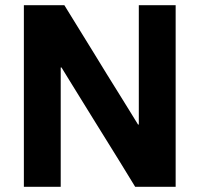

<svg xmlns="http://www.w3.org/2000/svg" viewBox="-20 -720 769 740"><path d="M72 -700H228Q289 -601 344 -512Q367 -474 391.5 -434.5Q416 -395 438.5 -359Q461 -323 480 -292Q499 -261 512 -240H515V-700H657V0H501Q442 -97 387 -185Q364 -222 339.5 -261.5Q315 -301 292.5 -337.5Q270 -374 250.5 -405.5Q231 -437 217 -460H214V0H72Z"/></svg>

Font: Post Grotesk Bold
Style: Bold
Weight: 700
Version: Version 1.0